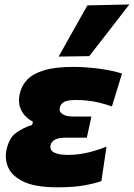

<svg xmlns="http://www.w3.org/2000/svg" viewBox="-20 -806 584 838"><path d="M231 11.5Q136 11.5 84.8 -12.2Q33.5 -36 16.5 -73.8Q-0.5 -111.5 8.5 -152.5Q20 -205.5 51.8 -227.5Q83.5 -249.5 120.5 -261L123.5 -275Q107.5 -283 91.5 -298.8Q75.5 -314.5 67.2 -338.5Q59 -362.5 66 -395.5Q73.5 -431.5 98.5 -458Q123.5 -484.5 172.5 -499.2Q221.5 -514 300.5 -514Q355.5 -514 414 -506Q472.5 -498 512.5 -485L468.5 -341.5Q420 -358 383.8 -363.8Q347.5 -369.5 313 -369.5Q274.5 -369.5 259.5 -361Q244.5 -352.5 241 -336.5Q237 -318 253 -307.8Q269 -297.5 297 -297.5H379L359 -205H265.5Q207.5 -205 200.5 -172Q192 -130 278.5 -130Q324.5 -130 370.2 -141.8Q416 -153.5 445 -166.5L422.5 -15.5Q392.5 -5 346.8 3.2Q301 11.5 231 11.5ZM236 -559Q267.5 -615.5 298.8 -671.2Q330 -727 361.5 -782.5L544.5 -786.5Q499.5 -728 455.5 -671.5Q411.5 -615 369.5 -561Z"/></svg>

Font: Commissioner ExtraBold
Style: Italic
Weight: 800
Italic angle: -12°
Designer: Kostas Bartsokas
Foundry: Kostas Bartsokas
Version: Version 1.000; ttfautohint (v1.8.3)